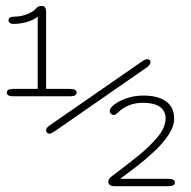

<svg xmlns="http://www.w3.org/2000/svg" viewBox="-20 -642 659 662"><path d="M25.5 -310Q3.5 -310 3.5 -322.5Q3.5 -335.5 25.5 -335.5H110V-584.5Q94.5 -572 71.2 -565.8Q48 -559.5 25.5 -559.5Q19.5 -559.5 14.5 -562.5Q9.5 -565.5 9.5 -572Q9.5 -579 15 -581.8Q20.5 -584.5 27 -584.5Q51 -584.5 72.2 -592.5Q93.5 -600.5 104.5 -613Q108.5 -617.5 113.2 -619.5Q118 -621.5 123.5 -621.5Q132.5 -621.5 135.8 -615.8Q139 -610 139 -600V-335.5H222Q244 -335.5 244 -322.5Q244 -310 222 -310ZM150.5 -181Q146 -181 142.5 -184.2Q139 -187.5 139 -192.5Q139 -198.5 143.2 -202.8Q147.5 -207 151 -209.5L466.5 -428Q473.5 -433 478.8 -435.5Q484 -438 488 -438Q493 -438 496 -435.2Q499 -432.5 499 -427.5Q499 -418.5 486 -409.5L172.5 -192Q165.5 -187 160 -184Q154.5 -181 150.5 -181ZM580.5 -233.5Q580.5 -206.5 561.8 -178Q543 -149.5 513.8 -121.8Q484.5 -94 452.5 -69.2Q420.5 -44.5 394.5 -25.5H561Q583 -25.5 583 -12.5Q583 0 561 0H375.5Q365.5 0 359.5 -3.8Q353.5 -7.5 353.5 -15Q353.5 -20.5 356.5 -25.2Q359.5 -30 366.5 -35Q412 -69 454.2 -103Q496.5 -137 523.8 -170Q551 -203 551 -233.5Q551 -260 530.8 -273.8Q510.5 -287.5 473 -287.5Q444 -287.5 422.8 -278Q401.5 -268.5 389 -256Q384.5 -251.5 380.2 -248.5Q376 -245.5 372 -245.5Q367 -245.5 362.8 -249.5Q358.5 -253.5 358.5 -258.5Q358.5 -262.5 360.8 -267.2Q363 -272 366.5 -275Q382.5 -290.5 411.5 -301.5Q440.5 -312.5 474.5 -312.5Q525 -312.5 552.8 -292.2Q580.5 -272 580.5 -233.5Z"/></svg>

Font: Sono ExtraLight
Style: Regular
Weight: 200
Designer: Tyler Finck
Foundry: Tyler Finck
Version: Version 2.112